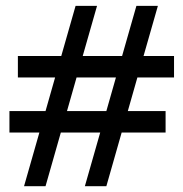

<svg xmlns="http://www.w3.org/2000/svg" viewBox="-20 -733 626 655"><path d="M208.5 -354H342.8L375.5 -468.8H241.2ZM41 -542H189L237.8 -712.9H311L262.2 -542H396.5L445.3 -712.9H518.6L469.7 -542H573.7V-468.8H448.7L416 -354H544.9V-280.8H395L342.8 -97.7H269.5L321.8 -280.8H187.5L135.3 -97.7H62L114.3 -280.8H12.2V-354H135.3L168 -468.8H41Z"/></svg>

Font: Andika FrenchTight
Style: Regular
Weight: 400
Designer: Victor Gaultney, Annie Olsen, Julie Remington, Don Collingsworth, Eric Hays, Becca Hirsbrunner
Foundry: SIL International
Version: Version 5.000 ; Dig1 Dig4Opn Dig7 LnSpcTght